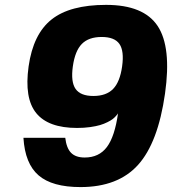

<svg xmlns="http://www.w3.org/2000/svg" viewBox="-20 -740 699 780"><path d="M650.4 -359.9Q622.1 -160.2 540.8 -70.1Q459.5 20 307.1 20Q191.9 20 136.7 -27.6Q81.5 -75.2 75.2 -180.2H245.1Q250 -138.2 268.8 -119.1Q287.6 -100.1 324.2 -100.1Q382.3 -100.1 414.3 -142.8Q446.3 -185.5 459.5 -279.8Q459 -278.3 457.5 -276.4Q456.1 -274.4 450.4 -268.1Q444.8 -261.7 437.5 -256.1Q430.2 -250.5 416.5 -243.7Q402.8 -236.8 386.5 -231.9Q370.1 -227.1 345.7 -223.6Q321.3 -220.2 293 -220.2Q176.3 -220.2 127.2 -280.5Q78.1 -340.8 96.2 -470.2Q114.7 -601.6 189.5 -660.9Q264.2 -720.2 411.1 -720.2Q563.5 -720.2 620.4 -634.5Q677.2 -548.8 650.4 -359.9ZM393.1 -589.8Q340.3 -589.8 312.5 -561.5Q284.7 -533.2 275.9 -470.2Q267.1 -407.2 287.1 -378.7Q307.1 -350.1 359.4 -350.1Q411.6 -350.1 439.5 -378.7Q467.3 -407.2 476.1 -470.2Q484.9 -533.2 465.1 -561.5Q445.3 -589.8 393.1 -589.8Z"/></svg>

Font: Fivo Sans Heavy
Style: Regular
Weight: 900
Designer: Alexander Slobzheninov
Foundry: Alexander Slobzheninov
Version: 1.0